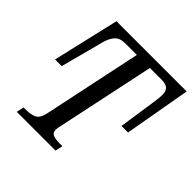

<svg xmlns="http://www.w3.org/2000/svg" viewBox="-186 -866 1019 1019"><g transform="rotate(45 323.5 -357.0)"><path d="M86 0 95 -42H116Q147 -42 171.5 -52.5Q196 -63 206 -109L323 -664H236Q195 -664 175.5 -641Q156 -618 147 -582L83 -340H33L120 -714H647L581 -340H532L562 -543Q564 -557 566.5 -577Q569 -597 569 -610Q569 -638 555 -651Q541 -664 510 -664H421L304 -111Q302 -104 300.5 -94.5Q299 -85 299 -79Q299 -56 317.5 -49Q336 -42 364 -42H386L377 0Z"/></g></svg>

Font: Noto Serif SemiCondensed
Style: Italic
Weight: 400
Width: 4
Italic angle: -12°
Designer: Monotype Design Team
Foundry: Monotype Imaging Inc.
Version: Version 2.013